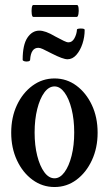

<svg xmlns="http://www.w3.org/2000/svg" viewBox="-20 -740 437 771"><path d="M199 11Q150 11 110.5 -18Q71 -47 48 -96.5Q25 -146 25 -207Q25 -269 48 -318Q71 -367 110.5 -396Q150 -425 199 -425Q248 -425 287 -396Q326 -367 349 -318Q372 -269 372 -207Q372 -146 349 -96.5Q326 -47 287 -18Q248 11 199 11ZM199 -24Q221 -24 239 -48.5Q257 -73 267.5 -114.5Q278 -156 278 -208Q278 -260 267.5 -302Q257 -344 239 -368.5Q221 -393 199 -393Q176 -393 158 -368.5Q140 -344 129.5 -302Q119 -260 119 -208Q119 -156 129.5 -114.5Q140 -73 158 -48.5Q176 -24 199 -24ZM251 -502Q233 -502 188 -525Q163 -538 152 -543Q141 -548 134 -548Q104 -548 101 -500Q101 -495 93 -493.5Q85 -492 78 -494Q71 -496 71 -500Q71 -560 90 -588.5Q109 -617 138 -617Q150 -617 165.5 -611.5Q181 -606 203 -593Q224 -582 236 -576Q248 -570 255 -570Q270 -570 279 -586.5Q288 -603 289 -621Q289 -624 296.5 -625Q304 -626 312 -625Q320 -624 320 -620Q320 -591 311 -564Q302 -537 286.5 -519.5Q271 -502 251 -502ZM114 -672Q109 -672 107.5 -684Q106 -696 107.5 -708Q109 -720 114 -720H289Q294 -720 295.5 -708Q297 -696 295 -684Q293 -672 288 -672Z"/></svg>

Font: Junicode Two Beta Condensed Medium
Style: Regular
Weight: 500
Width: 3
Designer: Peter S. Baker
Foundry: Briery Creek Software
Version: Version 1.053; ttfautohint (v1.8.4)